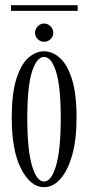

<svg xmlns="http://www.w3.org/2000/svg" viewBox="-20 -730 351 760"><path d="M154.5 11Q101.5 11 64 -61Q26.5 -133 26.5 -263.5Q26.5 -359 44.5 -416.8Q62.5 -474.5 91.8 -500.8Q121 -527 154.5 -527Q187.5 -527 217 -500.8Q246.5 -474.5 264.8 -416.8Q283 -359 283 -263.5Q283 -176.5 265.5 -115.2Q248 -54 218.8 -21.5Q189.5 11 154.5 11ZM154.5 -11.5Q183.5 -11.5 202 -74.5Q220.5 -137.5 220.5 -263.5Q220.5 -387 202 -445.8Q183.5 -504.5 154.5 -504.5Q125 -504.5 106.5 -445.8Q88 -387 88 -263.5Q88 -137.5 106.5 -74.5Q125 -11.5 154.5 -11.5ZM155 -564.5Q140.5 -564.5 129.5 -575Q118.5 -585.5 118.5 -600Q118.5 -614.5 129.5 -625.8Q140.5 -637 155 -637Q169 -637 180 -625.8Q191 -614.5 191 -600Q191 -585.5 180 -575Q169 -564.5 155 -564.5ZM23.5 -687V-709.5H287.5V-687Z"/></svg>

Font: Imbue 50pt Light
Style: Regular
Weight: 300
Designer: Tyler Finck
Foundry: Etcetera Type Company
Version: Version 1.102; ttfautohint (v1.8.3)